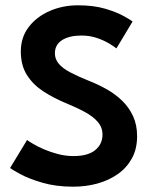

<svg xmlns="http://www.w3.org/2000/svg" viewBox="-20 -692 588 724"><path d="M274 -672Q333.5 -672 377.8 -658.8Q422 -645.5 448.2 -630.5Q474.5 -615.5 480 -611L419 -509.5Q411 -516 391.8 -527.8Q372.5 -539.5 345.5 -548.8Q318.5 -558 287 -558Q241.5 -558 214.2 -540.8Q187 -523.5 187 -491Q187 -469 201.5 -451.8Q216 -434.5 244.2 -419.5Q272.5 -404.5 313.5 -388Q349.5 -374 382.2 -355.5Q415 -337 440.8 -312Q466.5 -287 481.8 -254Q497 -221 497 -178.5Q497 -131 477.8 -95.5Q458.5 -60 424.8 -36Q391 -12 347.5 0Q304 12 256 12Q191 12 139.2 -3.2Q87.5 -18.5 55.5 -36Q23.5 -53.5 18 -58.5L82 -164Q88 -159.5 104.8 -149.5Q121.5 -139.5 145.8 -129Q170 -118.5 198.8 -111Q227.5 -103.5 257.5 -103.5Q311.5 -103.5 339 -126Q366.5 -148.5 366.5 -184.5Q366.5 -211.5 349 -232Q331.5 -252.5 299.8 -269.8Q268 -287 224 -305Q180 -323.5 142.2 -348.2Q104.5 -373 81.5 -409.2Q58.5 -445.5 58.5 -498.5Q58.5 -551 88.2 -590Q118 -629 167.2 -650.5Q216.5 -672 274 -672Z"/></svg>

Font: League Spartan Thin SemiBold
Style: Regular
Weight: 600
Version: Version 2.002